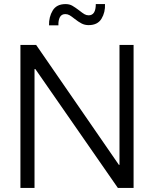

<svg xmlns="http://www.w3.org/2000/svg" viewBox="-20 -920 754 940"><path d="M80 -700H157L562 -113H565V-700H634V0H557L153 -582H149V0H80ZM301 -900Q320 -900 334 -892Q348 -884 369 -868Q384 -856 393.5 -850.5Q403 -845 414 -845Q449 -845 449 -900H494Q496 -860 477 -828.5Q458 -797 414 -797Q395 -797 379.5 -805Q364 -813 345 -828Q330 -840 320.5 -845.5Q311 -851 300 -851Q281 -851 273 -835.5Q265 -820 266 -796H220Q219 -837 238 -868.5Q257 -900 301 -900Z"/></svg>

Font: Be Vietnam Light
Style: Regular
Weight: 300
Designer: Gabriel Lam
Foundry: TypeRant
Version: Version 4.000